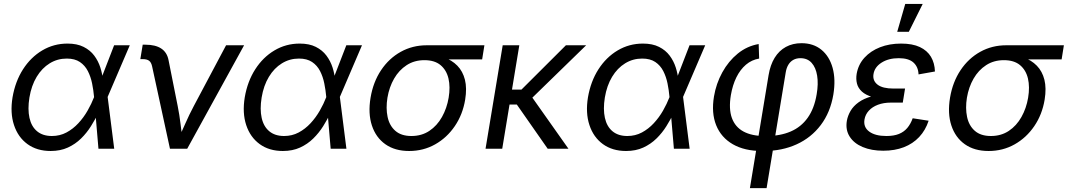

<svg xmlns="http://www.w3.org/2000/svg" viewBox="-20 -770 5528 994"><path d="M242.2 11.7Q171.4 11.7 122.3 -23.9Q73.2 -59.6 52.5 -122.6Q31.7 -185.5 44.9 -266.1Q59.1 -348.6 99.1 -411.1Q139.2 -473.6 198.7 -509Q258.3 -544.4 329.6 -544.4Q378.9 -544.4 412.8 -527.3Q446.8 -510.3 467.8 -482.2Q488.8 -454.1 499.5 -420.4Q510.3 -386.7 513.2 -352.5H544.4L537.1 -269.5L571.3 0H489.7L466.8 -269.5Q463.9 -303.2 456.8 -338.1Q449.7 -373 434.8 -402.1Q419.9 -431.2 393.6 -449Q367.2 -466.8 325.7 -466.8Q277.3 -466.8 237.3 -442.1Q197.3 -417.5 169.9 -372.3Q142.6 -327.1 132.3 -265.1Q122.6 -204.6 132.6 -159.7Q142.6 -114.7 172.1 -90.3Q201.7 -65.9 248.5 -65.9Q290 -65.9 324.2 -84.2Q358.4 -102.5 385.7 -132.1Q413.1 -161.6 433.3 -197Q453.6 -232.4 466.8 -266.6L570.8 -535.6H651.9L536.6 -266.6L516.6 -185.1H488.8Q472.7 -151.4 450.9 -116.7Q429.2 -82 399.7 -53Q370.1 -23.9 331.3 -6.1Q292.5 11.7 242.2 11.7Z M859.9 0 767.6 -425.8Q763.2 -446.8 752.2 -455.3Q741.2 -463.9 718.3 -463.9H706.5L718.8 -538.6H732.9Q784.7 -538.6 814.7 -518.8Q844.7 -499 852.5 -459L899.9 -221.2Q909.2 -174.8 914.6 -128.9Q919.9 -83 925.8 -40H897.9Q918.9 -83.5 939 -129.4Q959 -175.3 983.4 -221.2L1150.4 -535.6H1243.7L949.2 0Z M1444.3 11.7Q1373.5 11.7 1324.5 -23.9Q1275.4 -59.6 1254.6 -122.6Q1233.9 -185.5 1247.1 -266.1Q1261.2 -348.6 1301.3 -411.1Q1341.3 -473.6 1400.9 -509Q1460.4 -544.4 1531.7 -544.4Q1581.1 -544.4 1615 -527.3Q1648.9 -510.3 1669.9 -482.2Q1690.9 -454.1 1701.7 -420.4Q1712.4 -386.7 1715.3 -352.5H1746.6L1739.3 -269.5L1773.4 0H1691.9L1668.9 -269.5Q1666 -303.2 1658.9 -338.1Q1651.9 -373 1637 -402.1Q1622.1 -431.2 1595.7 -449Q1569.3 -466.8 1527.8 -466.8Q1479.5 -466.8 1439.5 -442.1Q1399.4 -417.5 1372.1 -372.3Q1344.7 -327.1 1334.5 -265.1Q1324.7 -204.6 1334.7 -159.7Q1344.7 -114.7 1374.3 -90.3Q1403.8 -65.9 1450.7 -65.9Q1492.2 -65.9 1526.4 -84.2Q1560.5 -102.5 1587.9 -132.1Q1615.2 -161.6 1635.5 -197Q1655.8 -232.4 1668.9 -266.6L1772.9 -535.6H1854L1738.8 -266.6L1718.8 -185.1H1690.9Q1674.8 -151.4 1653.1 -116.7Q1631.3 -82 1601.8 -53Q1572.3 -23.9 1533.4 -6.1Q1494.6 11.7 1444.3 11.7Z M2098.1 11.7Q2024.4 11.7 1975.1 -23.2Q1925.8 -58.1 1905.3 -120.4Q1884.8 -182.6 1898.4 -264.2Q1912.1 -345.7 1952.9 -406.7Q1993.7 -467.8 2054.7 -501.7Q2115.7 -535.6 2189 -535.6H2487.8L2476.1 -462.4H2254.4L2177.2 -458.5Q2125 -458.5 2085.2 -432.6Q2045.4 -406.7 2020.3 -363Q1995.1 -319.3 1985.8 -264.2Q1977.1 -210 1986.6 -164.8Q1996.1 -119.6 2026.6 -92.8Q2057.1 -65.9 2109.9 -65.9Q2163.1 -65.9 2202.9 -92.5Q2242.7 -119.1 2268.1 -164.3Q2293.5 -209.5 2302.7 -264.2Q2312 -319.8 2301.8 -363.5Q2291.5 -407.2 2260.7 -432.9Q2230 -458.5 2177.2 -458.5L2181.2 -487.8Q2234.4 -487.8 2276.9 -473.4Q2319.3 -459 2347.7 -429.9Q2376 -400.9 2387 -357.2Q2397.9 -313.5 2388.2 -253.9Q2375.5 -177.2 2334.7 -117.2Q2293.9 -57.1 2232.9 -22.7Q2171.9 11.7 2098.1 11.7Z M2668.5 -535.6 2580.1 0H2493.7L2582.5 -535.6ZM3014.6 -535.6 2699.7 -229H2584.5L2597.2 -306.2H2679.7L2909.7 -535.6ZM2815.4 0 2653.8 -231.4 2710.4 -300.8 2922.9 0Z M3221.2 11.7Q3150.4 11.7 3101.3 -23.9Q3052.2 -59.6 3031.5 -122.6Q3010.7 -185.5 3023.9 -266.1Q3038.1 -348.6 3078.1 -411.1Q3118.2 -473.6 3177.7 -509Q3237.3 -544.4 3308.6 -544.4Q3357.9 -544.4 3391.8 -527.3Q3425.8 -510.3 3446.8 -482.2Q3467.8 -454.1 3478.5 -420.4Q3489.3 -386.7 3492.2 -352.5H3523.4L3516.1 -269.5L3550.3 0H3468.8L3445.8 -269.5Q3442.9 -303.2 3435.8 -338.1Q3428.7 -373 3413.8 -402.1Q3398.9 -431.2 3372.6 -449Q3346.2 -466.8 3304.7 -466.8Q3256.3 -466.8 3216.3 -442.1Q3176.3 -417.5 3148.9 -372.3Q3121.6 -327.1 3111.3 -265.1Q3101.6 -204.6 3111.6 -159.7Q3121.6 -114.7 3151.1 -90.3Q3180.7 -65.9 3227.5 -65.9Q3269 -65.9 3303.2 -84.2Q3337.4 -102.5 3364.7 -132.1Q3392.1 -161.6 3412.4 -197Q3432.6 -232.4 3445.8 -266.6L3549.8 -535.6H3630.9L3515.6 -266.6L3495.6 -185.1H3467.8Q3451.7 -151.4 3429.9 -116.7Q3408.2 -82 3378.7 -53Q3349.1 -23.9 3310.3 -6.1Q3271.5 11.7 3221.2 11.7Z M3862.3 204.1 3959 -380.9Q3967.8 -434.1 3990.5 -470.9Q4013.2 -507.8 4048.6 -527.1Q4084 -546.4 4129.4 -546.4Q4190.9 -546.4 4232.4 -512.5Q4273.9 -478.5 4290.5 -418.7Q4307.1 -358.9 4294.4 -280.8Q4278.8 -188 4229.2 -122.6Q4179.7 -57.1 4104 -22.7Q4028.3 11.7 3935.1 11.7H3924.8Q3834.5 11.7 3773.9 -23.2Q3713.4 -58.1 3687.7 -121.6Q3662.1 -185.1 3676.3 -270.5Q3687.5 -337.4 3719.5 -395.5Q3751.5 -453.6 3799.6 -492.7Q3847.7 -531.7 3907.7 -542L3910.2 -466.8Q3871.6 -460.4 3841.8 -435.1Q3812 -409.7 3792.2 -369.4Q3772.5 -329.1 3763.7 -277.3Q3752 -206.1 3769 -159.2Q3786.1 -112.3 3829.1 -89.1Q3872.1 -65.9 3938 -65.9H3947.8Q4019 -65.9 4073.2 -89.1Q4127.4 -112.3 4161.6 -160.4Q4195.8 -208.5 4208 -282.2Q4217.3 -336.4 4210.4 -378.4Q4203.6 -420.4 4181.9 -444.6Q4160.2 -468.8 4123.5 -468.8Q4103 -468.8 4087.4 -460.2Q4071.8 -451.7 4061.8 -435.5Q4051.8 -419.4 4047.9 -396L3948.7 204.1Z M4552.7 10.3Q4491.7 10.3 4446.3 -8.8Q4400.9 -27.8 4378.7 -63Q4356.4 -98.1 4364.3 -145Q4369.1 -171.4 4383.5 -196Q4397.9 -220.7 4424.8 -240.2Q4451.7 -259.8 4492.9 -271.2Q4534.2 -282.7 4592.3 -282.7H4660.6L4653.8 -238.8H4592.3Q4554.7 -238.8 4525.4 -227.8Q4496.1 -216.8 4478 -197Q4460 -177.2 4455.6 -151.9Q4448.7 -112.3 4479.7 -89.1Q4510.7 -65.9 4568.8 -65.9Q4607.4 -65.9 4633.5 -76.4Q4659.7 -86.9 4677 -107.4Q4694.3 -127.9 4705.1 -157.7L4787.6 -145Q4771.5 -95.7 4738.8 -60.8Q4706.1 -25.9 4659.2 -7.8Q4612.3 10.3 4552.7 10.3ZM4590.8 -256.8Q4534.2 -256.8 4498 -267.3Q4461.9 -277.8 4442.1 -295.9Q4422.4 -314 4416.5 -337.6Q4410.6 -361.3 4415 -387.7Q4423.3 -436 4455.3 -471.2Q4487.3 -506.3 4536.1 -525.4Q4585 -544.4 4645 -544.4Q4704.1 -544.4 4742.2 -526.4Q4780.3 -508.3 4799.6 -476.1Q4818.8 -443.8 4820.3 -399.9L4735.4 -384.8Q4733.9 -423.8 4709 -446.3Q4684.1 -468.8 4632.8 -468.8Q4580.1 -468.8 4543.7 -445.6Q4507.3 -422.4 4502 -385.3Q4497.1 -352.1 4523.2 -331.8Q4549.3 -311.5 4606.4 -311.5H4665.5L4656.7 -256.8ZM4625 -605.5 4666.5 -749.5H4756.8L4685.1 -605.5Z M5098.1 11.7Q5024.4 11.7 4975.1 -23.2Q4925.8 -58.1 4905.3 -120.4Q4884.8 -182.6 4898.4 -264.2Q4912.1 -345.7 4952.9 -406.7Q4993.7 -467.8 5054.7 -501.7Q5115.7 -535.6 5189 -535.6H5487.8L5476.1 -462.4H5254.4L5177.2 -458.5Q5125 -458.5 5085.2 -432.6Q5045.4 -406.7 5020.3 -363Q4995.1 -319.3 4985.8 -264.2Q4977.1 -210 4986.6 -164.8Q4996.1 -119.6 5026.6 -92.8Q5057.1 -65.9 5109.9 -65.9Q5163.1 -65.9 5202.9 -92.5Q5242.7 -119.1 5268.1 -164.3Q5293.5 -209.5 5302.7 -264.2Q5312 -319.8 5301.8 -363.5Q5291.5 -407.2 5260.7 -432.9Q5230 -458.5 5177.2 -458.5L5181.2 -487.8Q5234.4 -487.8 5276.9 -473.4Q5319.3 -459 5347.7 -429.9Q5376 -400.9 5387 -357.2Q5397.9 -313.5 5388.2 -253.9Q5375.5 -177.2 5334.7 -117.2Q5293.9 -57.1 5232.9 -22.7Q5171.9 11.7 5098.1 11.7Z"/></svg>

Font: Inter 20pt
Style: Italic
Weight: 400
Italic angle: -9.3988°
Version: Version 4.001;git-66647c0bb